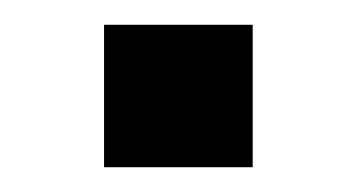

<svg xmlns="http://www.w3.org/2000/svg" viewBox="-20 -135 288 155"><path d="M64 -115V0H184V-115Z"/></svg>

Font: Saira UNSAM Medium
Style: Regular
Weight: 500
Designer: Hector Gatti with collaboration of the Omnibus-Type team
Foundry: Omnibus-Type
Version: Version 0.072;PS 000.072;hotconv 1.0.88;makeotf.lib2.5.64775